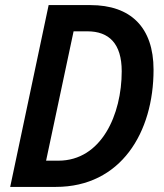

<svg xmlns="http://www.w3.org/2000/svg" viewBox="-20 -734 646 754"><path d="M20 0H199C455 0 583 -214 583 -460C583 -627 493 -714 335 -714H171ZM209 -103H161L269 -611H323C408 -611 458 -563 458 -454C458 -285 379 -103 209 -103Z"/></svg>

Font: Noto Sans SemiCondensed SemiBold
Style: Italic
Weight: 600
Width: 4
Italic angle: -12°
Designer: Monotype Design Team
Foundry: Monotype Imaging Inc.
Version: Version 2.013